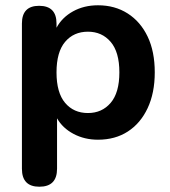

<svg xmlns="http://www.w3.org/2000/svg" viewBox="-20 -519 643 727"><path d="M313 -91Q366 -91 399 -129.5Q432 -168 432 -245Q432 -322 399 -360.5Q366 -399 313 -399Q259 -399 226.5 -360.5Q194 -322 194 -245Q194 -168 226.5 -129.5Q259 -91 313 -91ZM129 188Q63 188 63 120V-430Q63 -497 128 -497Q194 -497 194 -430V-414Q215 -453 256.5 -476Q298 -499 351 -499Q415 -499 463.5 -468Q512 -437 539 -380.5Q566 -324 566 -245Q566 -167 539 -109.5Q512 -52 464 -21Q416 10 351 10Q300 10 258.5 -12Q217 -34 196 -71V120Q196 188 129 188Z"/></svg>

Font: Chiron GoRound TC SB
Style: Regular
Weight: 500
Designer: Ryoko NISHIZUKA 西塚涼子 (kana, bopomofo & ideographs); Paul D. Hunt (Latin, Greek & Cyrillic); Sandoll Communications 산돌커뮤니
Foundry: Adobe
Version: Version 1.000;hotconv 1.1.1;makeotfexe 2.6.0